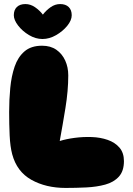

<svg xmlns="http://www.w3.org/2000/svg" viewBox="-20 -925 655 945"><path d="M303 0Q206 0 134.5 -40Q63 -80 40 -166Q30 -204 27.5 -258.5Q25 -313 25 -374Q25 -434 30.5 -492Q36 -550 52 -597Q68 -644 100.5 -672Q133 -700 187 -700Q229 -700 257.5 -680Q286 -660 301 -627Q316 -594 316 -554Q316 -479 302 -393Q288 -307 274 -231Q306 -241 347.5 -246.5Q389 -252 431.5 -250.5Q474 -249 510 -236.5Q546 -224 568 -198.5Q590 -173 590 -132Q590 -83 565 -55.5Q540 -28 498 -16.5Q456 -5 405 -2.5Q354 0 303 0ZM105 -905Q130 -905 152.5 -889.5Q175 -874 191 -853Q207 -874 229 -889.5Q251 -905 276 -905Q303 -905 318 -890.5Q333 -876 333 -850Q333 -825 311 -798Q289 -771 256 -752Q223 -733 189 -733Q155 -733 122.5 -752.5Q90 -772 69 -799.5Q48 -827 48 -850Q48 -876 63 -890.5Q78 -905 105 -905Z"/></svg>

Font: Cherry Bomb One
Style: Regular
Weight: 400
Designer: satsuyako
Foundry: satsuyako
Version: Version 4.100; ttfautohint (v1.8.3)